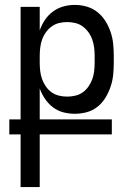

<svg xmlns="http://www.w3.org/2000/svg" viewBox="-20 -548 540 783"><path d="M64 215V0H18V-61H64V-520H142V-424Q150 -447 163.5 -467Q177 -487 196 -501Q215 -515 238 -521.5Q261 -528 285 -528Q310 -528 334 -521Q358 -514 377.5 -498.5Q397 -483 410 -462Q423 -441 431 -417.5Q439 -394 441.5 -369.5Q444 -345 444 -320V-292Q444 -267 441.5 -242.5Q439 -218 431 -194.5Q423 -171 410 -149.5Q397 -128 377.5 -112.5Q358 -97 334 -90.5Q310 -84 285 -84Q261 -84 238 -90Q215 -96 196 -110.5Q177 -125 163.5 -145Q150 -165 142 -187V-61H436V0H142V215ZM254 -154Q271 -154 287.5 -158Q304 -162 317.5 -171.5Q331 -181 341 -195.5Q351 -210 356.5 -225.5Q362 -241 364 -258Q366 -275 366 -292V-320Q366 -337 364 -353.5Q362 -370 356.5 -386Q351 -402 341 -416Q331 -430 317.5 -440Q304 -450 287.5 -454Q271 -458 254 -458Q237 -458 220.5 -454Q204 -450 190.5 -440Q177 -430 167 -416Q157 -402 151.5 -386Q146 -370 144 -353.5Q142 -337 142 -320V-292Q142 -275 144 -258Q146 -241 151.5 -225.5Q157 -210 167 -195.5Q177 -181 190.5 -171.5Q204 -162 220.5 -158Q237 -154 254 -154Z"/></svg>

Font: Iosevka
Style: Regular
Weight: 400
Monospace: yes
Designer: Belleve Invis
Foundry: Belleve Invis
Version: Version 33.2.3; ttfautohint (v1.8.4)